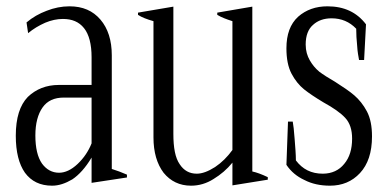

<svg xmlns="http://www.w3.org/2000/svg" viewBox="-20 -577 1220 608"><path d="M59 -30C79 -3 107 11 145 11C166 11 187 4 209 -9C230 -23 251 -46 270 -78C270 -78 270 2 270 2C270 2 382 -15 382 -15C382 -15 382 -24 382 -24C366 -31 350 -37 334 -42C334 -42 334 -402 334 -402C334 -449 322 -487 298 -515C274 -543 242 -557 200 -557C175 -557 151 -552 128 -543C104 -534 83 -522 64 -506C64 -506 69 -472 69 -472C86 -486 103 -496 123 -505C142 -513 161 -517 179 -517C208 -517 230 -508 246 -488C262 -468 270 -437 270 -396C270 -396 270 -308 270 -308C270 -308 166 -308 166 -308C127 -308 94 -295 68 -270C43 -244 30 -204 30 -147C30 -96 40 -57 59 -30ZM226 -58C206 -39 186 -30 167 -30C145 -30 127 -40 113 -59C99 -79 92 -109 92 -148C92 -186 100 -216 115 -237C130 -258 152 -268 182 -268C182 -268 270 -268 270 -268C270 -268 270 -123 270 -123C260 -98 245 -76 226 -58Z M828 -16C809 -25 793 -31 779 -34C779 -34 779 -556 779 -556C779 -556 668 -537 668 -537C668 -537 668 -530 668 -530C681 -522 697 -516 716 -510C716 -510 716 -102 716 -102C700 -80 682 -62 661 -48C639 -34 620 -27 603 -27C580 -27 562 -37 549 -57C535 -77 529 -109 529 -153C529 -153 529 -556 529 -556C529 -556 417 -537 417 -537C417 -537 417 -530 417 -530C429 -522 445 -516 466 -510C466 -510 466 -142 466 -142C466 -95 477 -58 498 -30C520 -3 549 11 585 11C610 11 634 4 656 -10C679 -24 699 -41 716 -62C716 -62 716 10 716 10C716 10 828 -8 828 -8C828 -8 828 -16 828 -16Z M944 -7C967 5 994 11 1025 11C1063 11 1095 -2 1120 -29C1145 -56 1158 -94 1158 -145C1158 -177 1153 -203 1142 -224C1131 -245 1117 -262 1102 -275C1087 -288 1066 -302 1041 -318C1020 -330 1003 -341 991 -350C979 -360 969 -372 961 -386C953 -400 948 -416 948 -436C948 -464 956 -485 971 -498C986 -512 1006 -519 1030 -519C1061 -519 1087 -508 1108 -486C1108 -469 1109 -451 1111 -432C1112 -413 1115 -398 1117 -387C1117 -387 1133 -387 1133 -387C1133 -387 1139 -500 1139 -500C1110 -538 1070 -557 1017 -557C980 -557 949 -546 924 -524C899 -501 887 -468 887 -424C887 -392 892 -365 903 -344C914 -323 928 -306 943 -294C958 -282 979 -268 1004 -253C1035 -236 1058 -220 1073 -204C1088 -188 1095 -166 1095 -138C1095 -105 1087 -78 1070 -58C1054 -38 1031 -27 1002 -27C966 -27 938 -41 917 -69C917 -88 915 -111 913 -137C911 -164 909 -182 907 -192C907 -192 892 -192 892 -192C892 -192 887 -55 887 -55C901 -34 920 -18 944 -7Z"/></svg>

Font: BUSH 25 TRIRONG 0515 A
Style: Regular
Weight: 400
Designer: Katatrad Team
Foundry: CadsonDemak